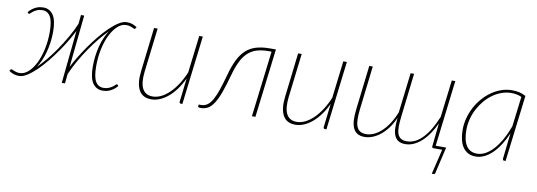

<svg xmlns="http://www.w3.org/2000/svg" viewBox="-54 -838 3790 1354"><g transform="rotate(10 1841.0 -160.5)"><path d="M422.5 -119Q437.5 -149.5 461.5 -189.5Q485.5 -229.5 515 -272Q544.5 -314.5 577.5 -355.2Q610.5 -396 643.8 -428.2Q677 -460.5 708.2 -480.2Q739.5 -500 765.5 -500Q786 -500 802.5 -495Q819 -490 839 -477L833.5 -468Q830.5 -464 826.5 -463Q823.5 -462.5 818.8 -465Q814 -467.5 806.5 -470.8Q799 -474 789 -476.8Q779 -479.5 765.5 -479.5Q733 -479.5 704.2 -453.5Q675.5 -427.5 653.5 -383.8Q631.5 -340 618.8 -281.8Q606 -223.5 606 -159Q606 -82 625.2 -48.5Q644.5 -15 683 -15Q703.5 -15 718.8 -21.2Q734 -27.5 744.8 -35Q755.5 -42.5 762 -49Q768.5 -55.5 771 -56Q776 -56.5 779 -53.5L784 -46Q771.5 -31 758 -21Q744.5 -11 731 -5Q717.5 1 704.5 3.2Q691.5 5.5 680.5 5.5Q634.5 5.5 608.8 -31.8Q583 -69 583 -151Q583 -189.5 587.8 -226.5Q592.5 -263.5 601.2 -297Q610 -330.5 622.8 -360.2Q635.5 -390 651.5 -414Q622.5 -385.5 590.2 -346.5Q558 -307.5 526.8 -262Q495.5 -216.5 467.2 -167Q439 -117.5 417.5 -67.5L410.5 1H387.5L426 -377.5Q411 -347 387.2 -306.8Q363.5 -266.5 334 -224Q304.5 -181.5 271.2 -140.2Q238 -99 204.5 -66.8Q171 -34.5 139.5 -14.5Q108 5.5 82 5.5Q62 5.5 45.2 0.2Q28.5 -5 9 -18L14.5 -26.5Q18 -31.5 21.5 -31.5Q24.5 -32 29.2 -29.5Q34 -27 41.5 -24Q49 -21 59 -18.2Q69 -15.5 82 -15.5Q114.5 -15.5 143.5 -41.2Q172.5 -67 194.5 -111Q216.5 -155 229.2 -213.2Q242 -271.5 242 -336Q242 -412.5 222.5 -446.2Q203 -480 165 -480Q144.5 -480 129 -473.8Q113.5 -467.5 103 -459.8Q92.5 -452 86 -445.5Q79.5 -439 77 -438.5Q72 -438 69 -441L64 -448.5Q76.5 -463.5 90 -473.5Q103.5 -483.5 117 -489.5Q130.5 -495.5 143.2 -497.8Q156 -500 167.5 -500Q213.5 -500 239.2 -462.8Q265 -425.5 265 -343.5Q265 -304.5 260 -267.5Q255 -230.5 246 -196.8Q237 -163 224 -133.2Q211 -103.5 195 -79.5Q224.5 -108 257 -147.2Q289.5 -186.5 321 -232.5Q352.5 -278.5 381.2 -328.5Q410 -378.5 431.5 -429L438 -493.5H461Z M987 -493 949.5 -179Q945 -140 947.5 -109.8Q950 -79.5 960.2 -58.5Q970.5 -37.5 989 -26.5Q1007.5 -15.5 1035 -15.5Q1064.5 -15.5 1094.8 -30.2Q1125 -45 1153.5 -72.5Q1182 -100 1207.5 -139Q1233 -178 1253 -226.5L1285 -493H1310.5L1251 0H1240.5Q1234.5 0 1232 -3.5Q1229.5 -7 1229.5 -11.5L1249.5 -182.5Q1229.5 -139 1204 -104Q1178.5 -69 1149.5 -44.5Q1120.5 -20 1089.8 -7Q1059 6 1028.5 6Q964.5 6 939 -42.5Q913.5 -91 924.5 -179L961.5 -493Z M1527.5 -257Q1545 -321.5 1567 -366.2Q1589 -411 1619.5 -439.2Q1650 -467.5 1691.8 -480.2Q1733.5 -493 1790.5 -493H1834L1774 0H1749L1806.5 -472.5H1786.5Q1736 -472.5 1699.2 -460.8Q1662.5 -449 1635.5 -423Q1608.5 -397 1589 -355.8Q1569.5 -314.5 1553.5 -256Q1533.5 -182.5 1515.2 -132.5Q1497 -82.5 1477.2 -51.8Q1457.5 -21 1435 -7.8Q1412.5 5.5 1384 5.5Q1362.5 5.5 1363.5 -2.5L1365 -16H1382Q1407 -16 1426.5 -29.5Q1446 -43 1462.5 -72.2Q1479 -101.5 1494.5 -147.2Q1510 -193 1527.5 -257Z M2018.5 -493 1981 -179Q1976.5 -140 1979 -109.8Q1981.5 -79.5 1991.8 -58.5Q2002 -37.5 2020.5 -26.5Q2039 -15.5 2066.5 -15.5Q2096 -15.5 2126.2 -30.2Q2156.5 -45 2185 -72.5Q2213.5 -100 2239 -139Q2264.5 -178 2284.5 -226.5L2316.5 -493H2342L2282.5 0H2272Q2266 0 2263.5 -3.5Q2261 -7 2261 -11.5L2281 -182.5Q2261 -139 2235.5 -104Q2210 -69 2181 -44.5Q2152 -20 2121.2 -7Q2090.5 6 2060 6Q1996 6 1970.5 -42.5Q1945 -91 1956 -179L1993 -493Z M3118.5 -493 3061.5 -20H3136.5L3092.5 169.5Q3091 179 3082.5 179H3068.5L3111.5 0H3049Q3043.5 0 3040.8 -3.2Q3038 -6.5 3038.5 -11.5L3056.5 -180Q3037 -137 3013.2 -102.5Q2989.5 -68 2962.8 -44Q2936 -20 2906.8 -7Q2877.5 6 2847.5 6Q2816.5 6 2797.8 -5.8Q2779 -17.5 2769.5 -39.5Q2760 -61.5 2759 -93.8Q2758 -126 2762.5 -167.5Q2743.5 -123.5 2719 -91Q2694.5 -58.5 2667.2 -37Q2640 -15.5 2611.5 -4.8Q2583 6 2556 6Q2523.5 6 2503.5 -6.5Q2483.5 -19 2473.2 -42.8Q2463 -66.5 2461.5 -100.8Q2460 -135 2465.5 -179L2502.5 -493H2527.5L2490.5 -179Q2486 -140 2486.5 -109.8Q2487 -79.5 2494.8 -58.5Q2502.5 -37.5 2519 -26.5Q2535.5 -15.5 2563 -15.5Q2589 -15.5 2616.2 -27Q2643.5 -38.5 2670 -62.2Q2696.5 -86 2720.8 -122Q2745 -158 2764.5 -207.5L2798.5 -493H2823.5L2786.5 -179Q2782 -140 2781.5 -109.8Q2781 -79.5 2788 -58.5Q2795 -37.5 2810.8 -26.5Q2826.5 -15.5 2854 -15.5Q2915.5 -15.5 2967.8 -70.5Q3020 -125.5 3061 -226.5L3093.5 -493Z M3565.5 0H3554.5Q3548.5 0 3546.5 -3.8Q3544.5 -7.5 3544.5 -11.5L3565.5 -198Q3546.5 -153 3522.8 -115.5Q3499 -78 3471.8 -51Q3444.5 -24 3414 -9Q3383.5 6 3351.5 6Q3319.5 6 3296.5 -6.5Q3273.5 -19 3258.5 -41.5Q3243.5 -64 3236.2 -95.2Q3229 -126.5 3229 -164.5Q3229 -207 3240 -248.2Q3251 -289.5 3270.8 -326.8Q3290.5 -364 3318 -395.5Q3345.5 -427 3378.2 -450Q3411 -473 3448 -486Q3485 -499 3524.5 -499Q3553 -499 3576.8 -493.8Q3600.5 -488.5 3623.5 -475.5ZM3357.5 -15.5Q3388.5 -15.5 3418.2 -32Q3448 -48.5 3475.2 -79Q3502.5 -109.5 3526.5 -152.5Q3550.5 -195.5 3570 -248.5L3596.5 -464Q3579.5 -472 3561 -475.5Q3542.5 -479 3522.5 -479Q3487.5 -479 3454 -467Q3420.5 -455 3390.8 -433.8Q3361 -412.5 3336.2 -383.2Q3311.5 -354 3293.2 -319.5Q3275 -285 3265 -246.2Q3255 -207.5 3255 -167.5Q3255 -132 3261 -104Q3267 -76 3279.5 -56.2Q3292 -36.5 3311.2 -26Q3330.5 -15.5 3357.5 -15.5Z"/></g></svg>

Font: Lato Thin
Style: Italic
Weight: 200
Italic angle: -7°
Designer: Lukasz Dziedzic
Foundry: tyPoland Lukasz Dziedzic
Version: Version 2.007; 2014-02-27